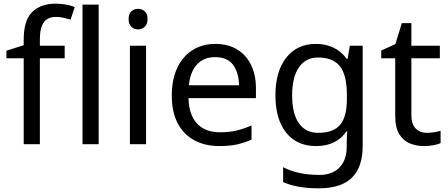

<svg xmlns="http://www.w3.org/2000/svg" viewBox="-20 -785 2440 1045"><path d="M332 -468H197V0H109V-468H15V-509L109 -539V-570Q109 -674 155 -719.5Q201 -765 283 -765Q315 -765 341.5 -759.5Q368 -754 387 -747L364 -678Q348 -683 327 -688Q306 -693 284 -693Q240 -693 218.5 -663.5Q197 -634 197 -571V-536H332Z M517 0H429V-760H517Z M732 -737Q752 -737 767.5 -723.5Q783 -710 783 -681Q783 -653 767.5 -639Q752 -625 732 -625Q710 -625 695 -639Q680 -653 680 -681Q680 -710 695 -723.5Q710 -737 732 -737ZM775 -536V0H687V-536Z M1152 -546Q1221 -546 1270.5 -516Q1320 -486 1346.5 -431.5Q1373 -377 1373 -304V-251H1006Q1008 -160 1052.5 -112.5Q1097 -65 1177 -65Q1228 -65 1267.5 -74.5Q1307 -84 1349 -102V-25Q1308 -7 1268 1.5Q1228 10 1173 10Q1097 10 1038.5 -21Q980 -52 947.5 -113.5Q915 -175 915 -264Q915 -352 944.5 -415Q974 -478 1027.5 -512Q1081 -546 1152 -546ZM1151 -474Q1088 -474 1051.5 -433.5Q1015 -393 1008 -321H1281Q1280 -389 1249 -431.5Q1218 -474 1151 -474Z M1699 -546Q1752 -546 1794.5 -526Q1837 -506 1867 -465H1872L1884 -536H1954V9Q1954 124 1895.5 182Q1837 240 1714 240Q1596 240 1521 206V125Q1600 167 1719 167Q1788 167 1827.5 126.5Q1867 86 1867 16V-5Q1867 -17 1868 -39.5Q1869 -62 1870 -71H1866Q1812 10 1700 10Q1596 10 1537.5 -63Q1479 -136 1479 -267Q1479 -395 1537.5 -470.5Q1596 -546 1699 -546ZM1711 -472Q1644 -472 1607 -418.5Q1570 -365 1570 -266Q1570 -167 1606.5 -114.5Q1643 -62 1713 -62Q1794 -62 1831 -105.5Q1868 -149 1868 -246V-267Q1868 -377 1830 -424.5Q1792 -472 1711 -472Z M2303 -62Q2323 -62 2344 -65.5Q2365 -69 2378 -73V-6Q2364 1 2338 5.5Q2312 10 2288 10Q2246 10 2210.5 -4.5Q2175 -19 2153 -55Q2131 -91 2131 -156V-468H2055V-510L2132 -545L2167 -659H2219V-536H2374V-468H2219V-158Q2219 -109 2242.5 -85.5Q2266 -62 2303 -62Z"/></svg>

Font: Noto Sans Mongolian
Style: Regular
Weight: 400
Designer: Monotype Design Team
Foundry: Monotype Imaging Inc.
Version: Version 3.001; ttfautohint (v1.8.4.7-5d5b)